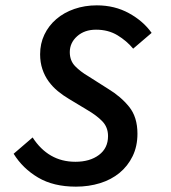

<svg xmlns="http://www.w3.org/2000/svg" viewBox="-20 -686 640 718"><path d="M264 12Q180 12 122.5 -22Q65 -56 31 -111L102 -172Q131 -127 171 -104Q211 -81 262 -81Q316 -81 350 -106.5Q384 -132 384 -177Q384 -210 363 -232Q342 -254 306 -275L238 -316Q216 -329 196.5 -345Q177 -361 162 -381.5Q147 -402 138.5 -427.5Q130 -453 130 -483Q130 -523 146 -556.5Q162 -590 190.5 -614.5Q219 -639 258 -652.5Q297 -666 342 -666Q409 -666 462.5 -636.5Q516 -607 547 -563L478 -504Q454 -533 419.5 -554Q385 -575 339 -575Q296 -575 268.5 -550.5Q241 -526 241 -491Q241 -459 261 -438.5Q281 -418 310 -401L384 -354Q432 -325 463 -286.5Q494 -248 494 -186Q494 -139 476 -102Q458 -65 427 -39.5Q396 -14 354 -1Q312 12 264 12Z"/></svg>

Font: Source Code Pro Semibold
Style: Italic
Weight: 600
Italic angle: -11°
Monospace: yes
Designer: Paul D. Hunt, Teo Tuominen
Foundry: Adobe Systems Incorporated
Version: Version 1.050;PS 1.000;hotconv 16.6.51;makeotf.lib2.5.65220